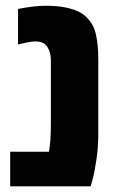

<svg xmlns="http://www.w3.org/2000/svg" viewBox="-20 -660 407 680"><path d="M43.9 -628.4Q103.5 -639.6 140.6 -639.6Q177.7 -639.6 205.3 -634.8Q232.9 -629.9 252.4 -621.6Q272 -613.3 285.9 -599.4Q299.8 -585.4 307.9 -570.8Q315.9 -556.2 320.3 -535.2Q328.1 -500.5 328.1 -447.3V-183.6Q328.1 -139.2 321.3 -93.3Q314.5 -47.4 307.6 -23.4L300.8 0H16.1V-122.6H153.3Q160.2 -158.2 160.2 -221.2V-447.3Q160.2 -474.6 147.7 -493.9Q135.3 -513.2 106.4 -513.2Q86.9 -513.2 54.7 -504.9L43.9 -502.4Z"/></svg>

Font: Open Sans Hebrew Condensed Extra Bold
Style: Regular
Weight: 800
Width: 3
Foundry: Ascender Corporation, Yanek Iontef
Version: Version 2.001;PS 002.001;hotconv 1.0.70;makeotf.lib2.5.58329